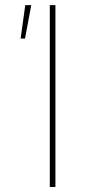

<svg xmlns="http://www.w3.org/2000/svg" viewBox="-20 -748 355 768"><path d="M201.7 -727.5V0H179.2V-727.5ZM62.5 -593.8 81.1 -727.5H105L80.1 -593.8Z"/></svg>

Font: Inter Thin
Style: Regular
Weight: 250
Designer: Rasmus Andersson
Foundry: rsms
Version: Version 4.001;git-66647c0bb